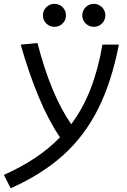

<svg xmlns="http://www.w3.org/2000/svg" viewBox="-55 -750 661 1000"><path d="M0.5 230.5 -34.7 161.1Q55.2 120.6 127.7 72.5Q200.2 24.4 257.3 -34.7Q197.3 -123.5 146.5 -245.4Q95.7 -367.2 52.7 -517.6L140.1 -525.9Q210.4 -254.4 315.9 -103Q377 -184.6 416.7 -286.9Q456.5 -389.2 478.5 -517.6H564Q527.3 -326.2 457 -184.8Q386.7 -43.5 274.7 57.6Q162.6 158.7 0.5 230.5ZM228.5 -610.4Q203.6 -610.4 186 -627.7Q168.5 -645 168.5 -669.9Q168.5 -694.8 186 -712.4Q203.6 -730 228.5 -730Q253.4 -730 271 -712.4Q288.6 -694.8 288.6 -669.9Q288.6 -645 271 -627.7Q253.4 -610.4 228.5 -610.4ZM433.6 -610.4Q408.7 -610.4 391.1 -627.7Q373.5 -645 373.5 -669.9Q373.5 -694.8 391.1 -712.4Q408.7 -730 433.6 -730Q458.5 -730 476.1 -712.4Q493.7 -694.8 493.7 -669.9Q493.7 -645 476.1 -627.7Q458.5 -610.4 433.6 -610.4Z"/></svg>

Font: Cascadia Code NF SemiLight
Style: Italic
Weight: 350
Italic angle: -10°
Monospace: yes
Designer: Aaron Bell
Foundry: Saja Typeworks
Version: Version 2404.023; ttfautohint (v1.8.4)